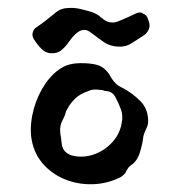

<svg xmlns="http://www.w3.org/2000/svg" viewBox="-20 -465 464 494"><path d="M363 -409Q367 -399 362.5 -389Q358 -379 350 -374Q334 -364 319 -354Q304 -344 284 -345Q262 -346 246 -357.5Q230 -369 214 -381Q196 -396 176 -379Q166 -370 157 -357Q148 -344 137.5 -335.5Q127 -327 110 -328Q97 -329 86.5 -339.5Q76 -350 68 -363Q62 -371 64 -380.5Q66 -390 74 -395Q86 -403 97.5 -412Q109 -421 120 -430Q134 -443 151 -444Q168 -446 184 -442.5Q200 -439 216 -434Q231 -429 240 -420Q241 -419 242.5 -418.5Q244 -418 245 -416Q264 -402 284 -410Q296 -415 307.5 -420Q319 -425 329 -430Q341 -436 348 -430Q358 -427 361 -415Q361 -414 362 -412.5Q363 -411 363 -409ZM361 -148Q360 -141 355.5 -132Q351 -123 349 -115Q347 -96 340 -73Q333 -50 316 -39Q312 -36 309.5 -32.5Q307 -29 305 -25Q304 -21 299.5 -16.5Q295 -12 290 -9Q256 8 218 9Q180 10 146 -4Q112 -18 88.5 -46Q65 -74 60 -115Q57 -149 67 -185Q77 -221 97 -250Q117 -279 143 -293Q160 -302 185.5 -302.5Q211 -303 230 -298Q253 -291 266 -265Q271 -257 277.5 -250.5Q284 -244 293 -240Q319 -227 341 -205Q363 -183 361 -148ZM293 -148Q297 -167 291.5 -182.5Q286 -198 278 -213Q270 -231 250 -231Q243 -234 235 -234Q228 -235 221 -234.5Q214 -234 208 -231Q184 -223 171 -209Q158 -195 153 -184Q150 -180 149 -175.5Q148 -171 146 -166Q145 -165 144 -162Q143 -159 141 -156Q133 -141 135 -123Q136 -117 137 -110Q138 -103 139 -94Q142 -72 165 -65Q192 -58 219.5 -67Q247 -76 267.5 -97.5Q288 -119 293 -148Z"/></svg>

Font: Slackside One
Style: Regular
Weight: 400
Version: Version 1.000